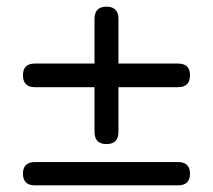

<svg xmlns="http://www.w3.org/2000/svg" viewBox="-20 -557 640 577"><path d="M300 -124Q264 -124 264 -161V-295H85Q49 -295 49 -331Q49 -366 85 -366H264V-500Q264 -537 300 -537Q336 -537 336 -500V-366H515Q551 -366 551 -331Q551 -295 515 -295H336V-161Q336 -124 300 -124ZM85 0Q49 0 49 -35Q49 -70 85 -70H515Q551 -70 551 -35Q551 0 515 0Z"/></svg>

Font: Chiron GoRound TC
Style: Regular
Weight: 400
Designer: Ryoko NISHIZUKA 西塚涼子 (kana, bopomofo & ideographs); Paul D. Hunt (Latin, Greek & Cyrillic); Sandoll Communications 산돌커뮤니
Foundry: Adobe
Version: Version 1.000;hotconv 1.1.1;makeotfexe 2.6.0